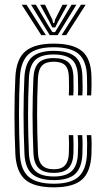

<svg xmlns="http://www.w3.org/2000/svg" viewBox="-20 -795 452 823"><path d="M211 8Q125.5 8 87.6 -25.4Q49.8 -58.8 45.8 -134.8Q42 -220 42 -302.5Q42 -385 45.8 -464.2Q50 -543.5 89.5 -575.8Q129 -608 210 -608Q292.5 -608 331.2 -576.2Q370 -544.5 372 -467.8Q372.5 -450.8 372.4 -428.8Q372.2 -406.8 371 -386H352.8Q353.8 -402 353.5 -422.5Q353.2 -443 352.8 -467.2Q350.8 -534.2 317.5 -563.4Q284.2 -592.5 210 -592.5Q136.2 -592.5 102.6 -562.5Q69 -532.5 65.2 -463.2Q61.5 -389 61.4 -307.5Q61.2 -226 65.2 -135.2Q68.5 -66.8 102.8 -37.1Q137 -7.5 211 -7.5Q284 -7.5 316.9 -37.4Q349.8 -67.2 352.8 -135Q353.8 -159.2 353.5 -179.5Q353.2 -199.8 351.8 -215.8H371Q374.2 -184 372 -134.2Q368.8 -58 331.2 -25Q293.8 8 211 8ZM211 -23Q147.2 -23 117.4 -49.5Q87.5 -76 84.8 -136.2Q80.8 -227.2 80.9 -306.2Q81 -385.2 84.5 -461.8Q87.8 -526 118.4 -551.5Q149 -577 210 -577Q273 -577 302.4 -552Q331.8 -527 333.2 -466.8Q334 -444 334.1 -424.1Q334.2 -404.2 333 -386H314Q315 -402.2 314.8 -422.8Q314.5 -443.2 314 -466.2Q312.5 -519.5 286.9 -540.5Q261.2 -561.5 210 -561.5Q156.2 -561.5 131.5 -538.2Q106.8 -515 104 -460.8Q100.2 -381.2 100.2 -303.6Q100.2 -226 104 -137.8Q106.5 -85.5 131.5 -62Q156.5 -38.5 211 -38.5Q262 -38.5 286.8 -61Q311.5 -83.5 314 -135.8Q315 -157 314.9 -176.9Q314.8 -196.8 313.2 -215.8H332.5Q335.2 -180.5 333.2 -135.2Q330.8 -76 302.2 -49.5Q273.8 -23 211 -23ZM211 -54Q166 -54 145.6 -74.5Q125.2 -95 123.2 -138.5Q119.5 -229.5 119.5 -303.6Q119.5 -377.8 123.2 -460.2Q125.5 -506 145.8 -526Q166 -546 210 -546Q253 -546 273.2 -527.8Q293.5 -509.5 294.8 -464.8Q295 -448 295.2 -426.4Q295.5 -404.8 294.2 -386H274.8Q276 -405 275.9 -424.8Q275.8 -444.5 275.2 -464.5Q274.5 -499.5 259.4 -515Q244.2 -530.5 210 -530.5Q175.8 -530.5 160 -513.6Q144.2 -496.8 142.5 -458Q139 -379 139 -304Q139 -229 142.8 -139.5Q144.2 -103.8 160.4 -86.6Q176.5 -69.5 211 -69.5Q244 -69.5 259 -86.8Q274 -104 275.2 -137.8Q276.8 -176.8 274.8 -215.8H294Q295 -198.8 295.2 -178.2Q295.5 -157.8 294.8 -137.2Q293 -94.5 273.4 -74.2Q253.8 -54 211 -54ZM73.2 -774.8H93.5L176.5 -644.5H156.8ZM113 -774.8H133.8L186.8 -685.5L204.8 -657.2H215.8L233.5 -685.5L286.8 -774.8H307.5L227.2 -644.5H193.2ZM152 -774.8H173L204.2 -711.2L207.8 -696.2H212.8L216.2 -711.2L248 -774.8H269L228.2 -700.8L216.8 -677.5H203.8L192.5 -700.8ZM327 -774.8H347.2L263.8 -644.5H244Z"/></svg>

Font: Big Shoulders Inline Text SemiBold
Style: Regular
Weight: 600
Designer: Patric King
Foundry: XO Type Co
Version: Version 1.000